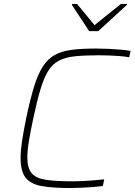

<svg xmlns="http://www.w3.org/2000/svg" viewBox="-20 -941 679 969"><path d="M334 8Q245 8 190 -2Q135 -12 109.5 -44Q84 -76 84 -143Q84 -181 91.5 -230.5Q99 -280 112 -344Q132 -439 151.5 -502.5Q171 -566 195.5 -604.5Q220 -643 255.5 -663Q291 -683 342 -689.5Q393 -696 465 -696Q495 -696 527 -694.5Q559 -693 588.5 -690.5Q618 -688 639 -684L632 -652Q611 -656 584.5 -658Q558 -660 530.5 -661Q503 -662 479 -662Q408 -662 359 -657Q310 -652 277.5 -635Q245 -618 223.5 -583.5Q202 -549 184.5 -491Q167 -433 148 -344Q134 -278 126 -229.5Q118 -181 118 -146Q118 -92 140 -66.5Q162 -41 211.5 -33.5Q261 -26 344 -26Q382 -26 427 -29Q472 -32 506 -36L499 -2Q476 1 448 3Q420 5 390.5 6.5Q361 8 334 8ZM430 -784 343 -916 344 -921H369L457 -814L590 -921H621L620 -916L476 -784Z"/></svg>

Font: Saira SemiExpanded Thin
Style: Italic
Weight: 250
Width: 6
Italic angle: -12°
Designer: Hector Gatti with collaboration of the Omnibus-Type team
Foundry: Omnibus-Type
Version: Version 1.101